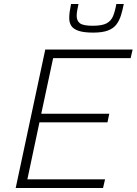

<svg xmlns="http://www.w3.org/2000/svg" viewBox="-20 -934 679 954"><path d="M58 0 205 -688H639L629 -645H244L185 -369H523L514 -326H176L116 -43H502L492 0ZM443 -772Q396 -772 370 -781Q344 -790 334 -806Q324 -822 324 -844Q324 -860 326.5 -877.5Q329 -895 333 -914H370Q366 -896 363.5 -881.5Q361 -867 361 -855Q361 -831 377 -818.5Q393 -806 440 -806Q487 -806 509.5 -818Q532 -830 542 -854.5Q552 -879 558 -914H595Q589 -883 581 -857.5Q573 -832 558.5 -812.5Q544 -793 516.5 -782.5Q489 -772 443 -772Z"/></svg>

Font: Saira Thin ExtraLight
Style: Italic
Weight: 250
Italic angle: -12°
Version: Version 1.101